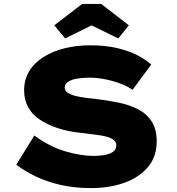

<svg xmlns="http://www.w3.org/2000/svg" viewBox="-20 -949 905 979"><path d="M444 10Q359 10 289.5 -6Q220 -22 164 -48.5Q108 -75 63 -109L155 -258Q233 -201 312.5 -177.5Q392 -154 458 -154Q483 -154 509.5 -158Q536 -162 554.5 -173.5Q573 -185 573 -208Q573 -221 564.5 -230.5Q556 -240 540 -246.5Q524 -253 502 -257Q480 -261 453 -264Q426 -267 396 -271Q327 -278 273.5 -296Q220 -314 181.5 -340Q143 -366 123 -403.5Q103 -441 103 -489Q103 -543 129 -586Q155 -629 202 -658.5Q249 -688 310 -703Q371 -718 440 -718Q515 -718 574.5 -704.5Q634 -691 678 -668.5Q722 -646 751 -620L656 -491Q627 -511 589.5 -524.5Q552 -538 512.5 -545.5Q473 -553 437 -553Q400 -553 372 -548Q344 -543 327 -532Q310 -521 310 -503Q310 -485 326.5 -475Q343 -465 368.5 -459Q394 -453 421.5 -449.5Q449 -446 472 -444Q530 -437 585.5 -425.5Q641 -414 684.5 -391.5Q728 -369 753.5 -329.5Q779 -290 779 -227Q779 -151 735 -98Q691 -45 615 -17.5Q539 10 444 10ZM312 -753 257 -820 399 -929H496L637 -820L583 -753L432 -827H462Z"/></svg>

Font: Lexend Peta ExtraBold
Style: Regular
Weight: 800
Version: Version 1.007